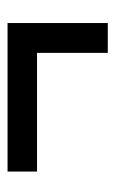

<svg xmlns="http://www.w3.org/2000/svg" viewBox="84 -518 312 521"><g transform="rotate(-90 240.5 -257.0)"><path d="M439 -393V-121H358V-313H36V-393Z"/></g></svg>

Font: Noto Sans Condensed Medium
Style: Regular
Weight: 500
Width: 3
Designer: Monotype Design Team
Foundry: Monotype Imaging Inc.
Version: Version 2.013; ttfautohint (v1.8.4.7-5d5b)